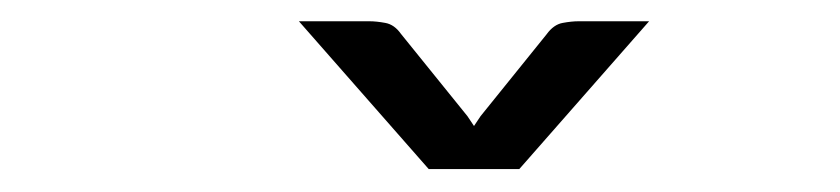

<svg xmlns="http://www.w3.org/2000/svg" viewBox="-20 -928 770 176"><path d="M575 -908.5 456 -773H373L254 -908.5H319Q325 -908.5 333.2 -907Q341.5 -905.5 347.5 -897L408.5 -821.5L414.5 -812.5L420.5 -821.5L481 -896.5Q487.5 -905.5 495.8 -907Q504 -908.5 510 -908.5Z"/></svg>

Font: Lato
Style: Regular
Weight: 400
Designer: Lukasz Dziedzic with Adam Twardoch and Botio Nikoltchev
Foundry: tyPoland Lukasz Dziedzic
Version: Version 2.015; 2015-08-06; http://www.latofonts.com/